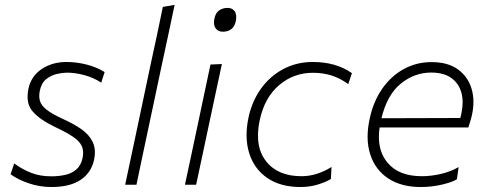

<svg xmlns="http://www.w3.org/2000/svg" viewBox="-20 -760 2006 790"><path d="M191.5 9.5Q143 9.5 98.2 -5.8Q53.5 -21 23.5 -43L38.5 -87.5Q71 -63.5 107.8 -49Q144.5 -34.5 191.5 -34.5Q220.5 -34.5 247.2 -40.2Q274 -46 293.2 -62Q312.5 -78 319.5 -108.5Q322 -120.5 322 -130.5Q322 -146.5 316.5 -159Q307 -179.5 280.2 -197.5Q253.5 -215.5 206.5 -237.5Q143.5 -267.5 114 -302Q93.5 -326 93.5 -362Q93.5 -377.5 97 -395Q108.5 -447.5 152 -476.2Q195.5 -505 253.5 -505Q294.5 -505 336 -494.5Q377.5 -484 410.5 -463.5L396.5 -420Q365.5 -440.5 327.5 -450.8Q289.5 -461 256 -461Q238 -461 214.5 -455.8Q191 -450.5 170.8 -434.8Q150.5 -419 144 -387.5Q141.5 -376 141.5 -365.5Q141.5 -354 144.5 -344.5Q150 -325.5 172.2 -308.2Q194.5 -291 239 -270.5Q282.5 -251 314.8 -228.5Q347 -206 361.5 -175.5Q370.5 -156.5 370.5 -133Q370.5 -118.5 367 -102Q355.5 -49.5 311.8 -20Q268 9.5 191.5 9.5Z M495 0Q507 -56 518 -108Q529 -160 542 -221L599.5 -493.5L626 -616Q638.5 -675.5 650 -731.5L698.5 -740Q685.5 -678.5 672.8 -618.5Q660 -558.5 646 -494L588 -220.5Q575 -158.5 564 -107.5Q553 -56 541.5 0Z M741 0Q753 -57 764 -107.5Q774.5 -158.5 788 -220.5L798.5 -270Q812 -333 823 -386Q834 -439 846 -494.5L893 -496.5Q880.5 -439 869.5 -387Q858.5 -334.5 844.5 -270L834 -220.5Q821 -159 810 -107.5Q799 -56 787 0ZM896.5 -629.5Q877 -629.5 867 -644Q860.5 -653.5 860.5 -667.5Q860.5 -674.5 862 -682.5Q867 -707.5 882 -717.5Q897 -727.5 916.5 -727.5Q936.5 -727.5 946 -713Q952 -703 952 -689.5Q952 -682.5 950.5 -674Q945.5 -650 931.2 -639.8Q917 -629.5 896.5 -629.5Z M1216.5 9.5Q1134.5 9.5 1080.5 -27.2Q1026.5 -64 1006 -128Q994.5 -163.5 994.5 -204Q994.5 -237.5 1002 -274Q1016 -342 1053.2 -394.2Q1090.5 -446.5 1145.5 -475.8Q1200.5 -505 1267 -505Q1362.5 -505 1428 -459L1413 -414Q1378 -439 1343 -449.8Q1308 -460.5 1267 -460.5Q1188.5 -460.5 1128.8 -410Q1069 -359.5 1049 -267Q1041.5 -232 1041.5 -202Q1041.5 -138.5 1074.5 -97Q1122.5 -35 1220.5 -35Q1253.5 -35 1285 -45.2Q1316.5 -55.5 1344 -73L1341.5 -23.5Q1321 -11 1288 -0.8Q1255 9.5 1216.5 9.5Z M1711 9.5Q1631 9.5 1577.5 -25.8Q1524 -61 1503.5 -124.5Q1492.5 -158 1492.5 -197.5Q1492.5 -232 1501 -271Q1516 -342.5 1552.5 -394.8Q1589 -447 1641.2 -475.8Q1693.5 -504.5 1755.5 -504.5Q1822.5 -504.5 1863.8 -474.8Q1905 -445 1920 -396Q1928 -369.5 1928 -340Q1928 -315 1922 -287.5Q1919.5 -275.5 1915 -261Q1910.5 -246.5 1907 -235.5H1542Q1539 -215.5 1539 -197.5Q1539 -132 1575.5 -89.5Q1621.5 -35 1715.5 -35Q1754.5 -35 1794.8 -44.5Q1835 -54 1867 -72.5L1860 -22.5Q1842.5 -11 1800 -0.8Q1757.5 9.5 1711 9.5ZM1754.5 -461.5Q1685.5 -461.5 1629.2 -416Q1573 -370.5 1549.5 -273.5L1874 -274.5Q1876.5 -284.5 1878.5 -293.5Q1883.5 -317.5 1883.5 -339Q1883.5 -384 1861 -415.5Q1827.5 -461.5 1754.5 -461.5Z"/></svg>

Font: Heraclito ExtraLight
Style: Italic
Weight: 200
Italic angle: -12°
Designer: Kostas Bartsokas (font) & Cristiano Sobral (main changes)
Foundry: Kostas Bartsokas (font) & Cristiano Sobral (main changes)
Version: Version 1.00;July 8, 2020;FontCreator 13.0.0.2655 64-bit